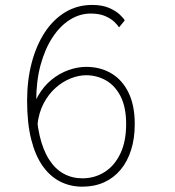

<svg xmlns="http://www.w3.org/2000/svg" viewBox="-20 -726 690 758"><path d="M305 11Q257.5 11 217.5 -9.2Q177.5 -29.5 148.2 -71Q119 -112.5 103 -176.5Q87 -240.5 87 -328Q87 -409.5 105.2 -478.5Q123.5 -547.5 157.2 -598.8Q191 -650 238.2 -678.2Q285.5 -706.5 343.5 -706.5Q383.5 -706.5 410.5 -694.8Q437.5 -683 452.8 -668.5Q468 -654 472.5 -645.5L450 -618Q444.5 -627 431.2 -639.8Q418 -652.5 395.2 -662.5Q372.5 -672.5 338 -672.5Q295 -672.5 256.2 -648.2Q217.5 -624 187.5 -578.5Q157.5 -533 140.2 -469.5Q123 -406 123 -328Q123 -249.5 136.2 -191.8Q149.5 -134 173.8 -96.2Q198 -58.5 231.5 -40.2Q265 -22 305 -22Q354 -22 393.2 -47Q432.5 -72 455.2 -119.8Q478 -167.5 478 -236Q478 -303 456 -345.8Q434 -388.5 398 -408.8Q362 -429 320 -429Q291 -429 259.2 -416.5Q227.5 -404 199.5 -379.2Q171.5 -354.5 152 -317.2Q132.5 -280 127.5 -230.5L101 -257Q108 -308.5 130 -347Q152 -385.5 183.2 -411Q214.5 -436.5 250.2 -449.2Q286 -462 320 -462Q376.5 -462 419.8 -436.2Q463 -410.5 487.5 -360.2Q512 -310 512 -236Q512 -179.5 497.5 -133.8Q483 -88 456 -55.8Q429 -23.5 390.8 -6.2Q352.5 11 305 11Z"/></svg>

Font: Trispace Thin
Style: Regular
Weight: 100
Designer: Tyler Finck
Foundry: Etcetera Type Company
Version: Version 1.210